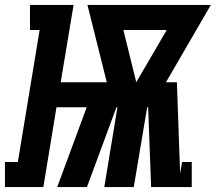

<svg xmlns="http://www.w3.org/2000/svg" viewBox="-68 -755 871 775"><path d="M-48 0V-101H4L92 -634H53V-735H229L177 -423H363L285 -735H783L602 -423H646L659 -55L667 -101H706V0H542L530 -322H526L472 0H353L406 -322H402L283 0H163L282 -322H160L107 0ZM482 -423 605 -634H430Z"/></svg>

Font: Iosevka Etoile Oblique
Style: Bold
Weight: 700
Italic angle: -9°
Designer: Belleve Invis
Foundry: Belleve Invis
Version: Version 15.5.2; ttfautohint (v1.8.4)